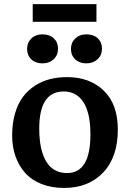

<svg xmlns="http://www.w3.org/2000/svg" viewBox="-20 -900 631 934"><path d="M139.2 -793.9V-879.9H449.2V-793.9ZM186 -591.8Q152.8 -591.8 132.3 -611.3Q111.8 -630.9 111.8 -662.1Q111.8 -692.9 132.6 -712.9Q153.3 -732.9 186 -732.9Q221.2 -732.9 241.7 -713.6Q262.2 -694.3 262.2 -663.1Q262.2 -631.3 241 -611.6Q219.7 -591.8 186 -591.8ZM325.2 -662.1Q325.2 -692.9 346.2 -712.9Q367.2 -732.9 399.9 -732.9Q435.1 -732.9 455.6 -713.6Q476.1 -694.3 476.1 -663.1Q476.1 -631.8 454.6 -611.8Q433.1 -591.8 399.9 -591.8Q366.7 -591.8 345.9 -611.3Q325.2 -630.9 325.2 -662.1ZM292 14.2Q230 14.2 181.4 -5.1Q132.8 -24.4 102.1 -59.1Q71.3 -93.8 55.2 -139.9Q39.1 -186 39.1 -241.2Q39.1 -300.8 53.2 -348.6Q67.4 -396.5 91.8 -429Q116.2 -461.4 150.4 -483.4Q184.6 -505.4 223.4 -515.1Q262.2 -524.9 306.2 -524.9Q417 -524.9 485.1 -458.7Q553.2 -392.6 553.2 -270Q553.2 -135.7 481.9 -60.8Q410.6 14.2 292 14.2ZM306.2 -58.1Q419.9 -58.1 419.9 -246.1Q419.9 -349.6 386.2 -402.3Q352.5 -455.1 290 -455.1Q170.9 -455.1 170.9 -274.9Q170.9 -170.4 204.8 -114.3Q238.8 -58.1 306.2 -58.1Z"/></svg>

Font: Literata Book SemiBold
Style: Regular
Weight: 600
Designer: Latin by Veronika Burian and Jose Scaglione. Greek by Irene Vlachou. Cyrillic by Vera Evstafieva
Foundry: TypeTogether
Version: Version 2.003;PS 002.003;hotconv 1.0.88;makeotf.lib2.5.64775